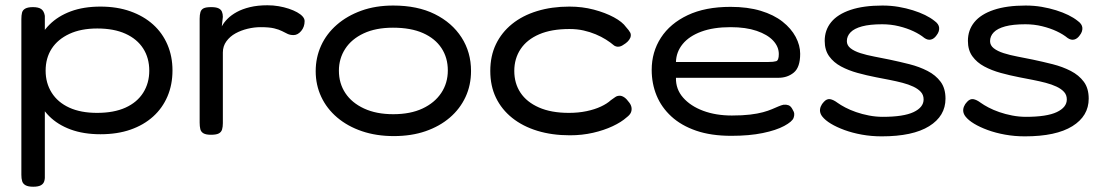

<svg xmlns="http://www.w3.org/2000/svg" viewBox="-20 -501 4187 728"><path d="M361 8Q297 8 248 -10Q199 -28 166.5 -60.5Q134 -93 118 -137Q102 -181 102 -235Q102 -287 118.5 -331Q135 -375 167.5 -407.5Q200 -440 248.5 -458Q297 -476 361 -476Q424 -476 474.5 -458Q525 -440 560.5 -408Q596 -376 615 -331.5Q634 -287 634 -234Q634 -180 615 -135.5Q596 -91 560.5 -59Q525 -27 475 -9.5Q425 8 361 8ZM106 207Q87 207 77 201.5Q67 196 64 186Q61 176 61 162V-429Q61 -443 63.5 -453Q66 -463 76 -468.5Q86 -474 105 -474Q126 -474 136.5 -466.5Q147 -459 150 -441V161Q151 175 148 185.5Q145 196 135 201.5Q125 207 106 207ZM348 -73Q412 -73 456 -93Q500 -113 523 -149.5Q546 -186 546 -233Q546 -281 523 -317Q500 -353 456 -373Q412 -393 349 -393Q287 -393 243 -372.5Q199 -352 176 -316.5Q153 -281 153 -233Q153 -186 176 -149.5Q199 -113 242.5 -93Q286 -73 348 -73Z M780 10Q761 10 751.5 4.5Q742 -1 739.5 -11.5Q737 -22 737 -36V-430Q737 -445 740 -455Q743 -465 752 -469.5Q761 -474 781 -474Q799 -474 808.5 -469.5Q818 -465 821.5 -456.5Q825 -448 825 -437L821 -401Q829 -416 843 -430Q857 -444 878 -455.5Q899 -467 928 -474Q957 -481 994 -481Q1016 -481 1036.5 -477.5Q1057 -474 1075 -468Q1093 -462 1106.5 -454.5Q1120 -447 1127.5 -438.5Q1135 -430 1135 -421Q1135 -399 1122 -383.5Q1109 -368 1093 -368Q1080 -368 1070.5 -372.5Q1061 -377 1049.5 -383Q1038 -389 1019.5 -393.5Q1001 -398 968 -398Q944 -398 919 -392Q894 -386 873 -374.5Q852 -363 838.5 -344.5Q825 -326 825 -302V-34Q825 -20 822 -10Q819 0 809.5 5Q800 10 780 10Z M1473 15Q1407 15 1352.5 -3.5Q1298 -22 1258.5 -55.5Q1219 -89 1198 -134Q1177 -179 1177 -231Q1177 -283 1197.5 -328Q1218 -373 1257 -407Q1296 -441 1350 -460.5Q1404 -480 1471 -480Q1563 -480 1628.5 -447.5Q1694 -415 1730 -359Q1766 -303 1766 -232Q1766 -178 1745 -133Q1724 -88 1685.5 -55Q1647 -22 1593.5 -3.5Q1540 15 1473 15ZM1471 -68Q1536 -68 1582 -89.5Q1628 -111 1653 -148.5Q1678 -186 1678 -234Q1678 -282 1654 -318.5Q1630 -355 1584 -375.5Q1538 -396 1470 -396Q1405 -396 1359 -374.5Q1313 -353 1289 -316Q1265 -279 1265 -233Q1265 -185 1289.5 -148Q1314 -111 1360.5 -89.5Q1407 -68 1471 -68Z M2141 12Q2073 12 2017.5 -5Q1962 -22 1922 -54Q1882 -86 1860.5 -130.5Q1839 -175 1839 -232Q1839 -289 1860.5 -333.5Q1882 -378 1921.5 -410Q1961 -442 2016.5 -459Q2072 -476 2139 -476Q2188 -476 2231.5 -464.5Q2275 -453 2307.5 -435.5Q2340 -418 2354 -398Q2365 -386 2369.5 -377.5Q2374 -369 2370 -358Q2366 -349 2359 -342.5Q2352 -336 2345 -332Q2326 -318 2309 -328Q2295 -340 2277.5 -351Q2260 -362 2238.5 -371Q2217 -380 2192.5 -385.5Q2168 -391 2139 -391Q2071 -391 2024.5 -371Q1978 -351 1954 -315Q1930 -279 1930 -232Q1930 -185 1953.5 -149.5Q1977 -114 2023.5 -93.5Q2070 -73 2137 -73Q2173 -73 2204 -79.5Q2235 -86 2258.5 -97Q2282 -108 2296 -121Q2306 -128 2313 -133Q2320 -138 2330 -138Q2338 -138 2347 -132Q2356 -126 2366 -112Q2373 -103 2374.5 -93Q2376 -83 2372 -74Q2368 -65 2356 -56Q2336 -38 2303 -22.5Q2270 -7 2228.5 2.5Q2187 12 2141 12Z M2753 14Q2676 14 2619.5 -5.5Q2563 -25 2525.5 -59.5Q2488 -94 2469.5 -139Q2451 -184 2451 -236Q2451 -304 2486 -358Q2521 -412 2587.5 -443.5Q2654 -475 2750 -475Q2815 -475 2864.5 -460Q2914 -445 2947 -419Q2980 -393 2997 -361Q3014 -329 3014 -297Q3014 -246 2990 -226Q2966 -206 2931 -206H2543Q2542 -163 2570 -131Q2598 -99 2646 -81Q2694 -63 2755 -63Q2795 -63 2824 -66.5Q2853 -70 2873 -75.5Q2893 -81 2907 -87Q2921 -93 2931.5 -97.5Q2942 -102 2951 -104Q2961 -105 2969.5 -102Q2978 -99 2984 -88Q2991 -77 2991.5 -69.5Q2992 -62 2989 -54Q2984 -40 2953.5 -23.5Q2923 -7 2872 3.5Q2821 14 2753 14ZM2543 -266H2894Q2913 -266 2923 -269Q2933 -272 2933 -296Q2933 -324 2911.5 -347Q2890 -370 2849 -384Q2808 -398 2750 -398Q2685 -398 2639 -381Q2593 -364 2568.5 -334Q2544 -304 2543 -266Z M3323 16Q3284 16 3248 9.5Q3212 3 3182 -8Q3152 -19 3130.5 -32Q3109 -45 3098 -59Q3091 -68 3089.5 -77.5Q3088 -87 3092 -97Q3096 -107 3104 -115Q3115 -127 3127.5 -125Q3140 -123 3156 -111Q3167 -103 3185 -93.5Q3203 -84 3226 -76Q3249 -68 3275 -63Q3301 -58 3327 -58Q3406 -58 3444 -76Q3482 -94 3482 -124Q3482 -141 3471.5 -152.5Q3461 -164 3443 -172.5Q3425 -181 3402 -187Q3379 -193 3353.5 -198Q3328 -203 3302 -208Q3266 -215 3231.5 -224.5Q3197 -234 3169 -249Q3141 -264 3124 -287.5Q3107 -311 3107 -346Q3107 -387 3131.5 -417Q3156 -447 3205 -463.5Q3254 -480 3326 -480Q3358 -480 3387 -475Q3416 -470 3441.5 -462Q3467 -454 3487.5 -444Q3508 -434 3523 -422Q3540 -410 3541 -395.5Q3542 -381 3531 -367Q3522 -354 3510 -351Q3498 -348 3485 -357Q3468 -371 3443.5 -382.5Q3419 -394 3388.5 -401.5Q3358 -409 3325 -409Q3278 -409 3248.5 -401Q3219 -393 3205 -378.5Q3191 -364 3191 -345Q3191 -329 3205 -318Q3219 -307 3242.5 -299.5Q3266 -292 3295 -286.5Q3324 -281 3353 -275Q3391 -267 3428.5 -257.5Q3466 -248 3497 -232Q3528 -216 3546.5 -191Q3565 -166 3565 -127Q3565 -61 3503 -22.5Q3441 16 3323 16Z M3866 16Q3827 16 3791 9.5Q3755 3 3725 -8Q3695 -19 3673.5 -32Q3652 -45 3641 -59Q3634 -68 3632.5 -77.5Q3631 -87 3635 -97Q3639 -107 3647 -115Q3658 -127 3670.5 -125Q3683 -123 3699 -111Q3710 -103 3728 -93.5Q3746 -84 3769 -76Q3792 -68 3818 -63Q3844 -58 3870 -58Q3949 -58 3987 -76Q4025 -94 4025 -124Q4025 -141 4014.5 -152.5Q4004 -164 3986 -172.5Q3968 -181 3945 -187Q3922 -193 3896.5 -198Q3871 -203 3845 -208Q3809 -215 3774.5 -224.5Q3740 -234 3712 -249Q3684 -264 3667 -287.5Q3650 -311 3650 -346Q3650 -387 3674.5 -417Q3699 -447 3748 -463.5Q3797 -480 3869 -480Q3901 -480 3930 -475Q3959 -470 3984.5 -462Q4010 -454 4030.5 -444Q4051 -434 4066 -422Q4083 -410 4084 -395.5Q4085 -381 4074 -367Q4065 -354 4053 -351Q4041 -348 4028 -357Q4011 -371 3986.5 -382.5Q3962 -394 3931.5 -401.5Q3901 -409 3868 -409Q3821 -409 3791.5 -401Q3762 -393 3748 -378.5Q3734 -364 3734 -345Q3734 -329 3748 -318Q3762 -307 3785.5 -299.5Q3809 -292 3838 -286.5Q3867 -281 3896 -275Q3934 -267 3971.5 -257.5Q4009 -248 4040 -232Q4071 -216 4089.5 -191Q4108 -166 4108 -127Q4108 -61 4046 -22.5Q3984 16 3866 16Z"/></svg>

Font: Fredoka SemiExpanded
Style: Regular
Weight: 400
Width: 6
Designer: Ben Nathan
Foundry: Milena B. Brandão, Ben Nathan
Version: Version 2.001